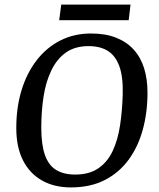

<svg xmlns="http://www.w3.org/2000/svg" viewBox="-20 -806 692 837"><path d="M289 11Q216 11 162.5 -19.5Q109 -50 80 -107.5Q51 -165 51 -248Q51 -338 74 -413Q97 -488 140 -543.5Q183 -599 243 -629.5Q303 -660 377 -660Q440 -660 486.5 -641.5Q533 -623 563.5 -589Q594 -555 608.5 -507.5Q623 -460 623 -402Q623 -316 602.5 -241Q582 -166 540.5 -109.5Q499 -53 436.5 -21Q374 11 289 11ZM308 -45Q369 -45 409 -72.5Q449 -100 471.5 -148.5Q494 -197 503.5 -260.5Q513 -324 515 -395Q517 -472 500 -518Q483 -564 449.5 -584.5Q416 -605 366 -605Q307 -605 267.5 -577Q228 -549 204 -499.5Q180 -450 170 -386Q160 -322 160 -249Q160 -175 176 -130Q192 -85 225 -65Q258 -45 308 -45ZM238 -718 247 -786H549L541 -718Z"/></svg>

Font: Faustina Light Medium
Style: Italic
Weight: 500
Italic angle: -8°
Version: Version 1.200